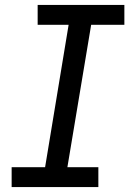

<svg xmlns="http://www.w3.org/2000/svg" viewBox="-20 -755 540 775"><path d="M27 0V-80H162L257 -655H132V-735H482V-655H348L252 -80H377V0Z"/></svg>

Font: Iosevka Curly Medium Oblique
Style: Regular
Weight: 500
Italic angle: -9°
Monospace: yes
Designer: Belleve Invis
Foundry: Belleve Invis
Version: Version 11.1.0; ttfautohint (v1.8.3)